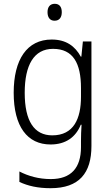

<svg xmlns="http://www.w3.org/2000/svg" viewBox="-20 -750 581 1010"><path d="M268 -730C243 -730 230 -713 230 -686C230 -658 243 -641 267 -641C292 -641 305 -658 305 -686C305 -713 293 -730 268 -730ZM252 -542C122 -542 52 -437 52 -262C52 -84 124 10 246 10C324 10 378 -27 405 -94H409C407 -64 406 -35 406 -8V24C406 133 354 192 247 192C184 192 128 176 82 152V207C127 228 179 240 246 240C397 240 461 160 461 18V-532H416L408 -452H405C375 -507 328 -542 252 -542ZM259 -493C365 -493 406 -417 406 -287V-241C406 -126 368 -38 255 -38C160 -38 110 -113 110 -262C110 -407 158 -493 259 -493Z"/></svg>

Font: Noto Sans Armenian SemiCondensed Light
Style: Regular
Weight: 300
Width: 4
Designer: Monotype Design Team
Foundry: Monotype Imaging Inc.
Version: Version 2.008